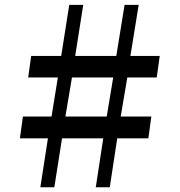

<svg xmlns="http://www.w3.org/2000/svg" viewBox="-20 -790 758 810"><path d="M182.2 -206.5H64L76.6 -298.3H197.4L224.1 -463.2H98.9L111.5 -554H238.2L272.2 -769.5H331.2L297.2 -554H470.6L505.6 -769.5H565.1L530.1 -554H653.9L641.2 -463.2H517.1L489.2 -298.3H618.5L605.9 -206.5H474.6L443.1 0H384.1L415.6 -206.5H241.7L209.2 0H150.2ZM430.2 -298.3 457.6 -463.2H283.6L255.9 -298.3Z"/></svg>

Font: Merriweather 7pt Light
Style: Regular
Weight: 300
Designer: Eben Sorkin
Foundry: Eben Sorkin
Version: Version 2.200;gftools[0.9.31]